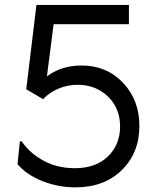

<svg xmlns="http://www.w3.org/2000/svg" viewBox="-20 -768 668 797"><path d="M318.8 -496.1Q422.4 -496.1 490.5 -424.6Q558.6 -353 558.6 -245.1Q558.6 -133.8 485.6 -62Q412.6 9.8 292.5 9.8Q222.2 9.8 156.5 -16.1Q90.8 -42 52.7 -86.4L62.5 -181.2H69.8Q97.7 -141.1 137 -115.2Q176.3 -89.4 213.6 -79.6Q251 -69.8 290 -69.8Q377.9 -69.8 428.2 -118.9Q478.5 -168 478.5 -242.7Q478.5 -318.8 428 -367.4Q377.4 -416 302.7 -416Q260.7 -416 223.4 -400.4Q186 -384.8 158.7 -356.4L88.9 -397.5L131.3 -747.6H515.1V-667.5H202.6L174.8 -451.2Q234.9 -496.1 318.8 -496.1Z"/></svg>

Font: Now
Style: Regular
Weight: 400
Designer: Alfredo Marco Pradil
Foundry: Alfredo Marco Pradil
Version: Version 1.002;PS 001.002;hotconv 1.0.88;makeotf.lib2.5.64775